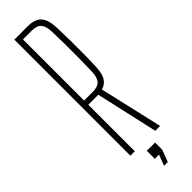

<svg xmlns="http://www.w3.org/2000/svg" viewBox="-322 -792 936 936"><g transform="rotate(-45 146.0 -324.5)"><path d="M58.5 0V-800H149.5Q198.5 -800 221 -776.5Q243.5 -753 246 -698.5Q248 -647 248.5 -599Q249 -551 248.5 -507Q248 -463 246 -422Q244.5 -381 230.8 -357.8Q217 -334.5 188.5 -326L263.5 0H230L158 -320.5H89V0ZM89 -349.5H148.5Q183.5 -349.5 198.8 -366.2Q214 -383 215.5 -421Q217 -467.5 217.5 -514Q218 -560.5 217.5 -607Q217 -653.5 215.5 -699.5Q214 -737.5 199 -754.2Q184 -771 149.5 -771H89ZM139.5 151 161 95H132V40H189V88.5L165.5 151Z"/></g></svg>

Font: Big Shoulders Display Thin ExtraLight
Style: Regular
Weight: 250
Version: Version 2.002